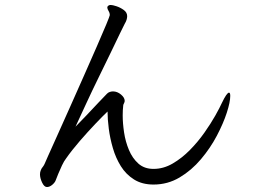

<svg xmlns="http://www.w3.org/2000/svg" viewBox="-20 -750 1040 773"><path d="M413 -301Q395 -284 364.5 -252Q334 -220 301.5 -182.5Q269 -145 246 -112Q238 -102 229.5 -84Q221 -66 214.5 -50Q208 -34 205 -26Q202 -16 191 -6.5Q180 3 169 3Q158 3 149.5 -15Q141 -33 141 -48Q141 -57 144 -64Q147 -72 151 -76.5Q155 -81 159 -89Q159 -90 173.5 -122Q188 -154 211.5 -206.5Q235 -259 263 -321.5Q291 -384 319 -447.5Q347 -511 370.5 -564.5Q394 -618 408 -652Q422 -686 422 -689Q422 -698 417 -706Q412 -714 412 -720Q412 -723 414 -725Q418 -730 426 -730Q433 -730 448.5 -725Q464 -720 478 -710Q492 -700 492 -685Q492 -678 489.5 -670Q487 -662 482 -654Q478 -647 463 -615.5Q448 -584 425.5 -537.5Q403 -491 377 -438Q351 -385 327 -333Q303 -281 284 -240Q303 -259 328 -285.5Q353 -312 376 -336.5Q399 -361 411 -373Q416 -378 422.5 -380Q429 -382 435 -382Q452 -382 467 -369.5Q482 -357 482 -344Q482 -342 481.5 -340Q481 -338 480 -336Q479 -333 477.5 -330.5Q476 -328 476 -324Q475 -316 474.5 -306Q474 -296 474 -285Q474 -254 479.5 -217Q485 -180 499 -146.5Q513 -113 537 -91.5Q561 -70 598 -70Q638 -70 675 -91.5Q712 -113 744.5 -146Q777 -179 803 -216Q829 -253 847 -285Q865 -317 873 -335Q893 -377 902 -377Q907 -377 907 -364Q907 -339 893 -296Q879 -253 853 -203.5Q827 -154 789 -109Q751 -64 703 -35.5Q655 -7 598 -7Q552 -7 519.5 -27.5Q487 -48 466.5 -81Q446 -114 434.5 -153.5Q423 -193 418 -231.5Q413 -270 413 -301Z"/></svg>

Font: Klee One SemiBold
Style: Regular
Weight: 600
Designer: Fontworks Inc.
Foundry: Fontworks Inc.
Version: Version 1.00;January 12, 2022;FontCreator 13.0.0.2683 64-bit